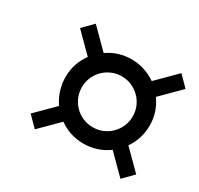

<svg xmlns="http://www.w3.org/2000/svg" viewBox="-101 -639 703 677"><g transform="rotate(30 250.0 -300.0)"><path d="M423.3 -397Q455.1 -353 455.1 -298.8Q455.1 -244.6 424.8 -200.7L500 -125.5L459.5 -84.5L384.8 -159.2Q339.8 -126.5 284.2 -126.5Q228.5 -126.5 184.6 -158.2L110.8 -84.5L70.3 -125.5L143.6 -198.7Q112.3 -244.6 112.3 -299.3Q112.3 -354 145 -398.9L70.3 -473.6L110.8 -514.6L186.5 -439Q230.5 -469.2 283.7 -469.2Q336.9 -469.2 382.8 -438L459.5 -514.6L500 -473.6ZM379.2 -256.1Q387.2 -274.9 387.2 -296.4Q387.2 -317.9 379.2 -336.7Q371.1 -355.5 356.9 -369.6Q342.8 -383.8 324 -391.8Q305.2 -399.9 283.7 -399.9Q262.2 -399.9 243.4 -391.8Q224.6 -383.8 210.4 -369.6Q196.3 -355.5 188.2 -336.7Q180.2 -317.9 180.2 -296.4Q180.2 -274.9 188.2 -256.1Q196.3 -237.3 210.4 -223.1Q224.6 -209 243.4 -200.9Q262.2 -192.9 283.7 -192.9Q305.2 -192.9 324 -200.9Q342.8 -209 356.9 -223.1Q371.1 -237.3 379.2 -256.1Z"/></g></svg>

Font: Meera
Style: Regular
Weight: 400
Designer: Hussain KH and Suresh P for Swathanthra Malayalam Computing (SMC)
Version: Version 7.0.0+20221109